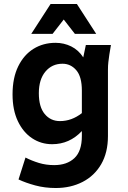

<svg xmlns="http://www.w3.org/2000/svg" viewBox="-20 -748 642 964"><path d="M43 -274Q43 -357 71.5 -415Q100 -473 148.5 -503Q197 -533 259 -533Q301 -533 337.5 -515Q374 -497 398 -460L411 -522H537L529 -474Q526 -453 524 -436Q522 -419 522 -398V-65Q522 18 488 76.5Q454 135 394.5 165.5Q335 196 260 196Q205 196 157 183Q109 170 73 153L108 43Q139 59 175 70Q211 81 252 81Q316 81 353.5 46Q391 11 391 -65V-90Q329 -24 242 -24Q186 -24 141 -54Q96 -84 69.5 -140Q43 -196 43 -274ZM175 -280Q175 -211 204.5 -175.5Q234 -140 281 -140Q340 -140 391 -180V-293Q391 -363 363 -395.5Q335 -428 294 -428Q241 -428 208 -388.5Q175 -349 175 -280ZM137 -578 234 -728H366L463 -578H356L300 -650L244 -578Z"/></svg>

Font: Radio Canada SemiBold
Style: Regular
Weight: 600
Designer: Charles Daoud, Etienne Aubert Bonn, Alexandre Saumier Demers, Jacques Le Bailly
Foundry: Radio-Canada
Version: Version 2.104; ttfautohint (v1.8.4.7-5d5b);gftools[0.9.28.de